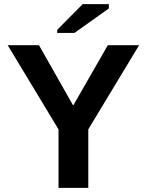

<svg xmlns="http://www.w3.org/2000/svg" viewBox="-20 -906 707 926"><path d="M405.8 -282.2V0H262.2V-282.2L17.1 -688H168L333 -397L500 -688H650.9ZM504.9 -865.2 338.9 -747.1H255.9V-762.2L378.9 -886.2H504.9Z"/></svg>

Font: Arimo
Style: Bold
Weight: 700
Designer: Steve Matteson
Foundry: Monotype Imaging Inc.
Version: Version 1.33